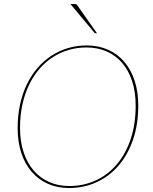

<svg xmlns="http://www.w3.org/2000/svg" viewBox="-20 -936 769 963"><path d="M68.5 0ZM673.5 -407Q673.5 -311.5 647 -235Q620.5 -158.5 574 -104.8Q527.5 -51 464 -22Q400.5 7 326.5 7Q267.5 7 220 -14.2Q172.5 -35.5 138.8 -74.5Q105 -113.5 86.8 -169Q68.5 -224.5 68.5 -293Q68.5 -356 80.5 -411.5Q92.5 -467 114.8 -513Q137 -559 168.2 -595.2Q199.5 -631.5 238 -656.5Q276.5 -681.5 321 -694.8Q365.5 -708 414.5 -708Q473.5 -708 521.5 -686.8Q569.5 -665.5 603.2 -626.2Q637 -587 655.2 -531.2Q673.5 -475.5 673.5 -407ZM660.5 -407Q660.5 -474 643 -528Q625.5 -582 593.2 -619.8Q561 -657.5 515.2 -677.8Q469.5 -698 413.5 -698Q367 -698 324.2 -685.5Q281.5 -673 244.5 -649Q207.5 -625 177.2 -589.8Q147 -554.5 125.5 -509.8Q104 -465 92.2 -410.8Q80.5 -356.5 80.5 -294Q80.5 -227 98.2 -173Q116 -119 148.5 -81.2Q181 -43.5 226.5 -23.2Q272 -3 327.5 -3Q398.5 -3 459.5 -30.8Q520.5 -58.5 565.2 -110.8Q610 -163 635.2 -238Q660.5 -313 660.5 -407ZM349.5 -916Q357 -916 361 -914.8Q365 -913.5 368 -909L466.5 -769H461Q459 -769 456.8 -769.5Q454.5 -770 453.5 -772L333 -916Z"/></svg>

Font: Lato Hairline
Style: Italic
Weight: 100
Italic angle: -7°
Designer: Lukasz Dziedzic
Foundry: tyPoland Lukasz Dziedzic
Version: Version 2.007; 2014-02-27